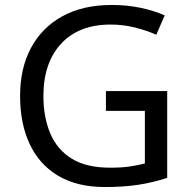

<svg xmlns="http://www.w3.org/2000/svg" viewBox="-20 -744 768 774"><path d="M407 -377H654V-27Q596 -8 537 1Q478 10 403 10Q292 10 216 -34.5Q140 -79 100.5 -161.5Q61 -244 61 -357Q61 -469 105 -551Q149 -633 231.5 -678.5Q314 -724 431 -724Q491 -724 544.5 -713Q598 -702 644 -682L610 -604Q572 -621 524.5 -633Q477 -645 426 -645Q298 -645 226.5 -568Q155 -491 155 -357Q155 -272 182.5 -206.5Q210 -141 269 -104.5Q328 -68 424 -68Q471 -68 504 -73Q537 -78 564 -85V-297H407Z"/></svg>

Font: Noto Sans Sharada
Style: Regular
Weight: 400
Designer: Monotype Design Team
Foundry: Monotype Imaging Inc.
Version: Version 2.006; ttfautohint (v1.8.4.7-5d5b)